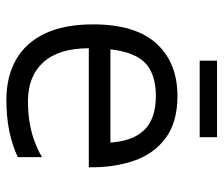

<svg xmlns="http://www.w3.org/2000/svg" viewBox="-68 -600 684 587"><g transform="rotate(90 273.5 -307.0)"><path d="M286 15Q215 15 163 -14.5Q111 -44 83 -103Q55 -162 55 -250Q55 -379 113.5 -443.5Q172 -508 274 -508Q354 -508 402.5 -472Q451 -436 472 -375Q493 -314 492 -237H91L96 -303H445L417 -293Q414 -368 379.5 -405Q345 -442 274 -442Q225 -442 192.5 -424Q160 -406 144 -361.5Q128 -317 128 -237Q128 -146 170.5 -98.5Q213 -51 290 -51Q327 -51 358 -56.5Q389 -62 415 -72Q441 -82 461 -94V-20Q425 -3 381.5 6Q338 15 286 15ZM166 -576V-629H400V-576Z"/></g></svg>

Font: Maven Pro
Style: Regular
Weight: 400
Designer: Joe Prince
Foundry: Joe Prince
Version: Version 2.103